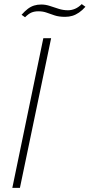

<svg xmlns="http://www.w3.org/2000/svg" viewBox="-20 -915 436 935"><path d="M40 0 191 -729H229L77 0ZM297 -833Q267 -833 246 -840Q225 -847 207 -853.5Q189 -860 167 -860Q148 -860 133.5 -854Q119 -848 102 -831L85 -843Q101 -861 115.5 -872Q130 -883 146 -888Q162 -893 181 -893Q202 -893 223 -886Q244 -879 266 -872Q288 -865 311 -865Q328 -865 345 -872Q362 -879 378 -895L396 -882Q381 -865 365 -854Q349 -843 332.5 -838Q316 -833 297 -833Z"/></svg>

Font: Mona Sans ExtraLight
Style: Italic
Weight: 200
Italic angle: -11.6951°
Designer: Deni Anggara
Foundry: GitHub
Version: Version 2.000